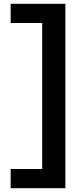

<svg xmlns="http://www.w3.org/2000/svg" viewBox="-20 -858 412 1010"><path d="M36 31V132H324V-838H36V-737H202V31Z"/></svg>

Font: Rabbid Highway Sign IV
Style: Obl
Weight: 400
Foundry: Cannot Into Space Fonts
Version: Version 0.277